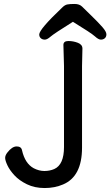

<svg xmlns="http://www.w3.org/2000/svg" viewBox="-20 -922 557 969"><path d="M348 -812Q252 -752 235 -737Q218 -722 206 -722Q194 -722 186 -729Q178 -736 178 -748Q178 -774 294 -884Q307 -897 319.5 -899.5Q332 -902 356.5 -902Q381 -902 394.5 -888.5Q408 -875 442.5 -841.5Q477 -808 497 -785Q517 -762 517 -749Q517 -736 509 -729Q501 -722 489 -722Q477 -722 459 -738.5Q441 -755 348 -812ZM396 -677 394 -588V-177Q394 -31 298 9Q256 27 205.5 27Q155 27 116 8Q77 -11 53 -37Q29 -63 17.5 -87.5Q6 -112 6 -125Q6 -138 17 -152Q41 -183 64 -183Q87 -183 91 -164Q106 -97 150 -73Q177 -59 204 -59Q231 -59 254 -69Q303 -91 303 -180V-589L300 -695Q300 -715 325 -715Q350 -715 373 -706Q396 -697 396 -677Z"/></svg>

Font: LXGW ZhenKai
Style: Regular
Weight: 400
Designer: LXGW / Fontworks Inc.
Foundry: LXGW / Fontworks Inc.
Version: Version 0.800;June 8, 2025